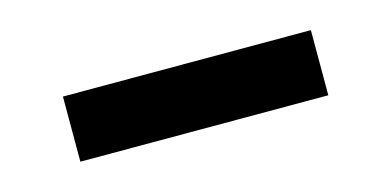

<svg xmlns="http://www.w3.org/2000/svg" viewBox="-28 -383 530 260"><g transform="rotate(-15 237.0 -253.5)"><path d="M410.6 -207.5H63V-298.8H410.6Z"/></g></svg>

Font: Vazirmatn UI Medium
Style: Regular
Weight: 500
Designer: Saber Rastikerdar
Foundry: Saber Rastikerdar
Version: Version 33.003